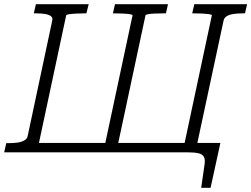

<svg xmlns="http://www.w3.org/2000/svg" viewBox="-39 -730 1204 920"><path d="M862 0H847L857 -45H1017L970 170H925L941 59Q945 34 938 21.5Q931 9 912.5 4.5Q894 0 862 0ZM857 0H111L123 -45H869ZM-19 0 -9 -44H2Q27 -44 46.5 -47Q66 -50 79 -58Q92 -66 94 -80L211 -630Q215 -645 205 -652.5Q195 -660 177 -663Q159 -666 134 -666H123L133 -710H386L375 -666H367Q348 -666 327.5 -665Q307 -664 293 -662Q279 -660 278 -656L138 0ZM897 0H836L976 -656Q977 -660 963.5 -662Q950 -664 930 -665Q910 -666 891 -666H882L892 -710H1145L1135 -666H1124Q1100 -666 1080 -663Q1060 -660 1047.5 -652.5Q1035 -645 1032 -630ZM518 0H456L596 -656Q597 -660 583.5 -662Q570 -664 550 -665Q530 -666 511 -666H502L512 -710H766L756 -666H745Q721 -666 701 -665Q681 -664 670 -662Q659 -660 658 -656Z"/></svg>

Font: Roboto Serif ExtraLight
Style: Italic
Weight: 250
Italic angle: -10°
Designer: Greg Gazdowicz
Foundry: Commercial Type
Version: Version 1.008